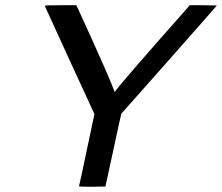

<svg xmlns="http://www.w3.org/2000/svg" viewBox="-20 -714 849 734"><path d="M151 -692Q151 -694 212 -694H272L279 -679Q410 -393 418 -362Q446 -401 696 -683L705 -694H758L809 -693Q809 -692 630 -489.5Q451 -287 444 -280Q442 -275 413 -139L383 -1L333 0Q282 0 282 -2Q283 -3 312 -141L341 -278L246 -484Z"/></svg>

Font: MathJax_SansSerif
Style: Italic
Weight: 400
Version: Version 1.1